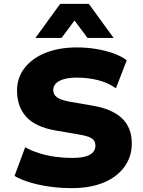

<svg xmlns="http://www.w3.org/2000/svg" viewBox="-20 -961 741 992"><path d="M351 11Q294 11 239 3.5Q184 -4 136.5 -18Q89 -32 55 -52L110 -200Q143 -182 182.5 -169.5Q222 -157 265.5 -151Q309 -145 352 -145Q415 -145 444 -161.5Q473 -178 473 -208Q473 -226 464 -237Q455 -248 435 -255Q415 -262 383 -267L266 -287Q163 -305 115.5 -357.5Q68 -410 68 -493Q68 -560 107.5 -610.5Q147 -661 216.5 -688.5Q286 -716 378 -716Q428 -716 476.5 -708Q525 -700 565.5 -685.5Q606 -671 635 -650L579 -505Q538 -534 486 -547Q434 -560 376 -560Q339 -560 311.5 -552.5Q284 -545 269.5 -530.5Q255 -516 255 -496Q255 -472 274.5 -458Q294 -444 343 -435L459 -415Q560 -398 610.5 -349.5Q661 -301 661 -220Q661 -151 622.5 -98.5Q584 -46 515 -17.5Q446 11 351 11ZM163 -765 291 -941H439L567 -765H432L365 -855L298 -765Z"/></svg>

Font: Nunito Sans 8pt Black
Style: Regular
Weight: 900
Version: Version 3.101;gftools[0.9.27]